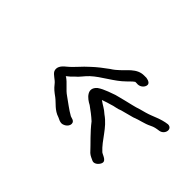

<svg xmlns="http://www.w3.org/2000/svg" viewBox="-69 -581 643 643"><g transform="rotate(45 252.5 -259.5)"><path d="M95 -220C101 -208 117 -202 126 -190C137 -176 144 -171 159 -160C175 -148 188 -128 214 -120L225 -115C231 -113 236 -112 242 -114C261 -120 268 -141 253 -148L241 -152C221 -163 200 -180 184 -191C166 -203 154 -222 136 -234C135 -234 135 -234 134 -235C143 -242 150 -248 155 -254C169 -265 177 -279 191 -292C219 -318 261 -337 290 -366C295 -370 303 -380 312 -386H319C333 -384 345 -393 348 -404C351 -415 341 -420 329 -422H318C302 -422 289 -416 274 -403C254 -384 243 -370 222 -357C204 -344 187 -331 171 -316C148 -296 135 -277 113 -259C96 -246 90 -233 95 -220ZM237 -282C209 -257 239 -233 259 -223C273 -213 289 -201 302 -189C325 -159 352 -135 374 -111C382 -104 389 -102 397 -98C407 -93 418 -102 422 -108C437 -129 411 -134 401 -141C369 -170 355 -209 316 -236C302 -249 291 -253 276 -264C287 -268 302 -273 307 -274C320 -279 333 -279 346 -285C361 -289 377 -293 391 -297C413 -306 432 -308 452 -318C464 -324 471 -325 485 -327C508 -331 513 -363 490 -363C458 -359 438 -346 410 -338L388 -332C380 -329 368 -326 360 -324L335 -318C321 -314 309 -312 296 -308L271 -299C258 -294 247 -289 237 -282Z"/></g></svg>

Font: Stray Cat
Style: ExtObl
Weight: 400
Version: Version 1.0